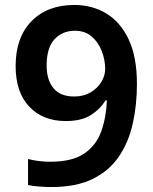

<svg xmlns="http://www.w3.org/2000/svg" viewBox="-20 -744 617 774"><path d="M532 -406Q532 -322 515.5 -247Q499 -172 460 -114Q421 -56 354.5 -23Q288 10 187 10Q166 10 138.5 8Q111 6 93 2V-103Q112 -98 135 -95Q158 -92 182 -92Q271 -92 319.5 -125Q368 -158 388 -214Q408 -270 411 -339H405Q384 -304 346 -280Q308 -256 245 -256Q153 -256 98 -314Q43 -372 43 -478Q43 -593 107 -658.5Q171 -724 280 -724Q351 -724 408 -690Q465 -656 498.5 -585.5Q532 -515 532 -406ZM282 -620Q231 -620 199.5 -585.5Q168 -551 168 -480Q168 -422 195.5 -388.5Q223 -355 279 -355Q317 -355 345 -371.5Q373 -388 388.5 -413.5Q404 -439 404 -466Q404 -502 390.5 -537.5Q377 -573 350 -596.5Q323 -620 282 -620Z"/></svg>

Font: Noto Sans Meetei Mayek SemiBold
Style: Regular
Weight: 600
Designer: Monotype Design Team and Neelakash Kshetrimayum
Foundry: Monotype Imaging Inc.
Version: Version 2.002; ttfautohint (v1.8.4.7-5d5b)